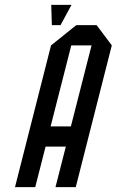

<svg xmlns="http://www.w3.org/2000/svg" viewBox="-20 -770 480 790"><path d="M125 0H41.7L190 -583.3L294.2 -666.7H377.5L440 -583.3L291.7 0H208.3L250.8 -166.7H167.5ZM188.3 -250H271.7L356.7 -583.3H273.3ZM193.3 -666.7 190.8 -750H274.2L229.2 -666.7Z"/></svg>

Font: Yulong
Style: Italic
Weight: 400
Italic angle: -14.25°
Designer: GGBotNet
Foundry: f0n7.com
Version: 1.00